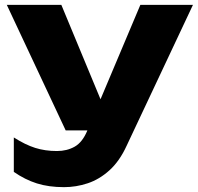

<svg xmlns="http://www.w3.org/2000/svg" viewBox="-20 -591 817 792"><path d="M244 181Q181 181 132 165.5Q83 150 37 118V-24Q84 6 125 19Q166 32 215 32Q256 32 288 14Q320 -4 340 -52L559 -571H776L502 11Q473 74 431.5 111.5Q390 149 342 165Q294 181 244 181ZM251 -53 8 -571H233L448 -53Z"/></svg>

Font: Unbounded
Style: Bold
Weight: 700
Designer: Luke Prowse, Jean-Baptiste Morizot, Fátima Lázaro, Florian Runge
Foundry: NaN
Version: Version 1.700